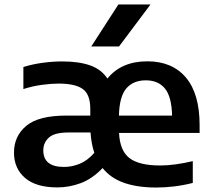

<svg xmlns="http://www.w3.org/2000/svg" viewBox="-20 -828 948 858"><path d="M236.5 9.5Q141 9.5 91.8 -33Q42.5 -75.5 42.5 -146Q42.5 -219.5 97.2 -265.5Q152 -311.5 276.5 -311.5H383.5V-341Q383.5 -406.5 349.5 -430.5Q315.5 -454.5 242 -454.5Q209 -454.5 166.8 -448.8Q124.5 -443 84.5 -430V-528.5Q126 -541.5 171.5 -547.5Q217 -553.5 258 -553.5Q332 -553.5 382.2 -536Q432.5 -518.5 460 -477Q522.5 -554 638.5 -554Q749.5 -554 810.8 -481.5Q872 -409 872 -269V-234H512Q515.5 -155 558.2 -121.8Q601 -88.5 696.5 -88.5Q730 -88.5 767 -93.8Q804 -99 841.5 -108V-10.5Q797.5 0.5 757.2 5.2Q717 10 678 10Q594 10 534.2 -11Q474.5 -32 438.5 -77Q392 -28.5 340.5 -9.5Q289 9.5 236.5 9.5ZM631.5 -469Q575.5 -469 544.5 -432.8Q513.5 -396.5 511.5 -311.5H749Q747 -396 717 -432.5Q687 -469 631.5 -469ZM266 -82Q301 -82 335.5 -95.8Q370 -109.5 401.5 -145Q388 -185 384.5 -236H286.5Q223.5 -236 198.5 -213.2Q173.5 -190.5 173.5 -156Q173.5 -82 266 -82ZM388 -620.5 509 -808H652.5L512 -620.5Z"/></svg>

Font: Encode Sans Semi Expanded SemiBold
Style: Regular
Weight: 600
Width: 6
Designer: Multiple Designers
Foundry: Impallari Type
Version: Version 3.000; ttfautohint (v1.8.3) -l 8 -r 50 -G 200 -x 14 